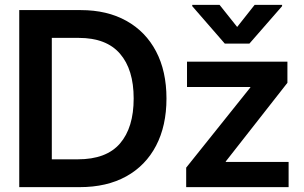

<svg xmlns="http://www.w3.org/2000/svg" viewBox="-20 -769 1251 789"><path d="M307.6 0H59.1V-727.5H312Q420.4 -727.5 499.5 -683.3Q578.6 -639.2 621.3 -557.9Q664.1 -476.6 664.1 -364.3Q664.1 -252 621.3 -170.2Q578.6 -88.4 498.8 -44.2Q418.9 0 307.6 0ZM192.9 -114.3H299.8Q417 -114.3 473.1 -179.4Q529.3 -244.6 529.3 -364.3Q529.3 -483.4 473.1 -548.3Q417 -613.3 303.7 -613.3H192.9ZM745.1 0V-80.1L1008.8 -409.7V-411.6H748.5V-515.6H1161.1V-428.7L907.7 -105.5V-103.5H1166V0ZM882.3 -749 954.6 -658.2 1026.4 -749H1139.2V-743.7L1004.9 -589.8H903.8L770 -743.7V-749Z"/></svg>

Font: Inter Display Semi Bold
Style: Regular
Weight: 600
Designer: Rasmus Andersson
Foundry: rsms
Version: Version 4.000;git-37864ae